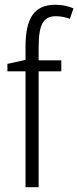

<svg xmlns="http://www.w3.org/2000/svg" viewBox="-20 -785 328 805"><path d="M237 -486V-532H142V-586C142 -682 161 -717 215 -717C234 -717 255 -713 273 -706L288 -750C266 -759 242 -765 212 -765C121 -765 87 -706 87 -588V-534L11 -517V-486H87V0H142V-486Z"/></svg>

Font: Noto Sans Arabic UI Cn Lt
Style: Regular
Weight: 300
Width: 3
Designer: Monotype Design Team, Nadine Chahine and Nizar Qandah
Foundry: Monotype Imaging Inc.
Version: Version 2.010